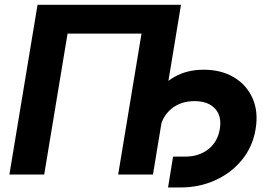

<svg xmlns="http://www.w3.org/2000/svg" viewBox="-20 -748 1168 823"><path d="M755.8 -727.5 635.7 0H486.5L586.6 -604.1H269.6L169.5 0H20.3L140.9 -727.5ZM700.3 55.6 721.9 -76.8H774.2Q832.8 -76.8 872.9 -108.3Q913 -139.9 922.1 -194.4Q931.6 -250.1 901.8 -282.3Q872.1 -314.5 813.7 -314.5Q754.1 -314.5 714 -281.1Q673.9 -247.6 664.1 -189.9H590.3Q603.7 -270.6 638.4 -328.7Q673 -386.9 727.3 -418.1Q781.5 -449.2 853.3 -449.2Q927.9 -449.2 982.4 -416.8Q1036.8 -384.4 1062.5 -327Q1088.2 -269.5 1075.7 -194.9Q1063.5 -120.3 1018.1 -63.9Q972.7 -7.5 904 24Q835.4 55.6 752.6 55.6Z"/></svg>

Font: Inter Variable
Style: Italic
Weight: 400
Italic angle: -9.39999°
Designer: Rasmus Andersson
Foundry: rsms
Version: Version 4.001;git-9221beed3